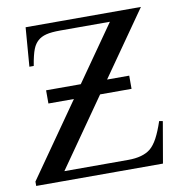

<svg xmlns="http://www.w3.org/2000/svg" viewBox="-76 -733 763 804"><g transform="rotate(-10 305.5 -331.0)"><path d="M343.8 -331.1 140.6 -40.5H412.1Q474.6 -40.5 507.3 -66.9Q524.4 -81.1 539.1 -108.4Q553.7 -135.7 567.9 -178.2L583 -175.3L552.7 0H13.7V-18.6L232.4 -331.1H124V-387.2H271.5L437 -623.5H226.1Q188 -623.5 166 -617.9Q144 -612.3 129.9 -599.6Q123.5 -593.8 117.9 -585.9Q112.3 -578.1 107.7 -566.4Q103 -554.7 98.9 -537.6Q94.7 -520.5 90.8 -496.6H72.3L85.4 -662.1H575.7L383.3 -387.2H477.5V-331.1Z"/></g></svg>

Font: Doulos SIL Compact
Style: Regular
Weight: 400
Designer: Walt Agee, Victor Gaultney, Peter Martin, Debbi Hosken
Foundry: SIL International
Version: Version 4.110; 2011; Maintenance release ; LnSpcTght